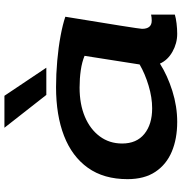

<svg xmlns="http://www.w3.org/2000/svg" viewBox="4 -834 840 889"><g transform="rotate(-90 424.5 -390.0)"><path d="M712 10Q668 10 629 -12Q590 -34 574 -70Q519 -35 447.5 -12.5Q376 10 304 10Q226 10 166.5 -15Q107 -40 73 -91Q39 -142 39 -220Q39 -330 91.5 -403.5Q144 -477 239.5 -514Q335 -551 465 -551Q525 -551 587 -545.5Q649 -540 702.5 -530Q756 -520 791 -508Q765 -350 750 -255Q735 -160 735 -153Q735 -108 773 -108Q788 -108 801 -111V-1Q785 4 760 7Q735 10 712 10ZM570 -164 610 -419Q581 -431 543 -436.5Q505 -442 463 -442Q386 -442 328 -417.5Q270 -393 237 -348.5Q204 -304 204 -245Q204 -178 248.5 -142Q293 -106 367 -106Q417 -106 472 -122.5Q527 -139 570 -164ZM429 -596 277 -790H425L555 -596Z"/></g></svg>

Font: Georama ExtraExtended SemiBold
Style: Italic
Weight: 600
Width: 8
Italic angle: -9°
Designer: Jean-Baptiste Levee
Foundry: Production Type
Version: Version 1.000